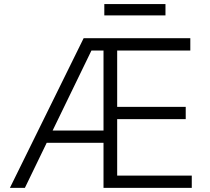

<svg xmlns="http://www.w3.org/2000/svg" viewBox="-20 -913 1020 933"><path d="M28.1 0 386.4 -727.3H904.8V-667.6H549.4V-393.8H882.5V-334.2H549.4V-59.7H911.9V0H483V-219.1H207L100.9 0ZM235.8 -278.8H483V-667.6H424.4ZM784.1 -893.1V-838.1H486.9V-893.1Z"/></svg>

Font: Inter Zeller Light
Style: Regular
Weight: 300
Designer: Rasmus Andersson; Joe Bland
Foundry: zeller
Version: Version 3.015;git-dec3a8cb1